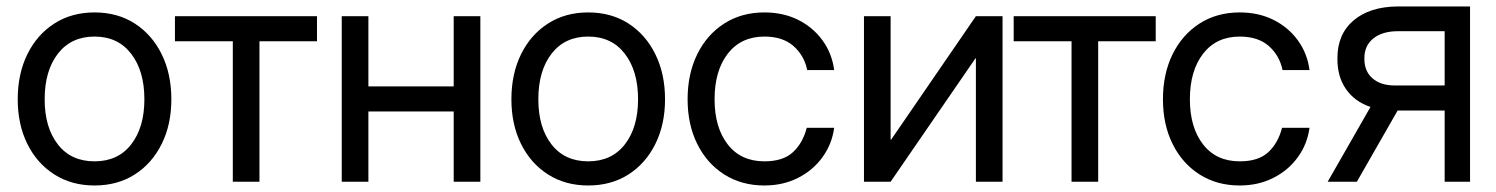

<svg xmlns="http://www.w3.org/2000/svg" viewBox="-20 -566 4660 598"><path d="M274.4 11.7Q203.1 11.7 149.2 -22.7Q95.2 -57.1 65.2 -117.7Q35.2 -178.2 35.2 -256.8Q35.2 -335.9 65.2 -397Q95.2 -458 149.2 -492.7Q203.1 -527.3 274.4 -527.3Q346.2 -527.3 399.9 -492.7Q453.6 -458 483.6 -397Q513.7 -335.9 513.7 -256.8Q513.7 -178.2 483.6 -117.7Q453.6 -57.1 399.9 -22.7Q346.2 11.7 274.4 11.7ZM274.4 -63.5Q347.7 -63.5 388.7 -116.5Q429.7 -169.4 429.7 -256.8Q429.7 -345.2 388.4 -398.7Q347.2 -452.1 274.4 -452.1Q201.7 -452.1 160.4 -398.9Q119.1 -345.7 119.1 -256.8Q119.1 -168.9 160.2 -116.2Q201.2 -63.5 274.4 -63.5Z M705.1 0V-437.5H524.9V-515.6H967.3V-437.5H788.1V0Z M1127.4 -515.6V-296.9H1393.1V-515.6H1476.1V0H1393.1V-218.8H1127.4V0H1044.4V-515.6Z M1812 11.7Q1740.7 11.7 1686.8 -22.7Q1632.8 -57.1 1602.8 -117.7Q1572.8 -178.2 1572.8 -256.8Q1572.8 -335.9 1602.8 -397Q1632.8 -458 1686.8 -492.7Q1740.7 -527.3 1812 -527.3Q1883.8 -527.3 1937.5 -492.7Q1991.2 -458 2021.2 -397Q2051.3 -335.9 2051.3 -256.8Q2051.3 -178.2 2021.2 -117.7Q1991.2 -57.1 1937.5 -22.7Q1883.8 11.7 1812 11.7ZM1812 -63.5Q1885.3 -63.5 1926.3 -116.5Q1967.3 -169.4 1967.3 -256.8Q1967.3 -345.2 1926 -398.7Q1884.8 -452.1 1812 -452.1Q1739.3 -452.1 1698 -398.9Q1656.7 -345.7 1656.7 -256.8Q1656.7 -168.9 1697.8 -116.2Q1738.8 -63.5 1812 -63.5Z M2360.8 11.7Q2289.6 11.7 2235.6 -22.7Q2181.6 -57.1 2151.6 -117.7Q2121.6 -178.2 2121.6 -256.8Q2121.6 -335.9 2151.6 -397Q2181.6 -458 2235.6 -492.7Q2289.6 -527.3 2360.8 -527.3Q2419.4 -527.3 2465.8 -504.2Q2512.2 -481 2541.7 -440.4Q2571.3 -399.9 2578.1 -347.7H2494.1Q2484.9 -393.1 2451.4 -422.6Q2418 -452.1 2360.8 -452.1Q2288.1 -452.1 2246.8 -398.9Q2205.6 -345.7 2205.6 -256.8Q2205.6 -168.9 2246.6 -116.2Q2287.6 -63.5 2360.8 -63.5Q2418.9 -63.5 2449.7 -92Q2480.5 -120.6 2492.7 -168H2578.1Q2571.3 -117.2 2541.7 -76.4Q2512.2 -35.6 2465.6 -12Q2418.9 11.7 2360.8 11.7Z M3102.5 0H3019.5V-384.3H3018.1L2753.9 0H2670.9V-515.6H2753.9V-130.9H2755.4L3019.5 -515.6H3102.5Z M3317.4 0V-437.5H3137.2V-515.6H3579.6V-437.5H3400.4V0Z M3841.3 11.7Q3770 11.7 3716.1 -22.7Q3662.1 -57.1 3632.1 -117.7Q3602.1 -178.2 3602.1 -256.8Q3602.1 -335.9 3632.1 -397Q3662.1 -458 3716.1 -492.7Q3770 -527.3 3841.3 -527.3Q3899.9 -527.3 3946.3 -504.2Q3992.7 -481 4022.2 -440.4Q4051.8 -399.9 4058.6 -347.7H3974.6Q3965.3 -393.1 3931.9 -422.6Q3898.4 -452.1 3841.3 -452.1Q3768.6 -452.1 3727.3 -398.9Q3686 -345.7 3686 -256.8Q3686 -168.9 3727.1 -116.2Q3768.1 -63.5 3841.3 -63.5Q3899.4 -63.5 3930.2 -92Q3960.9 -120.6 3973.1 -168H4058.6Q4051.8 -117.2 4022.2 -76.4Q3992.7 -35.6 3946 -12Q3899.4 11.7 3841.3 11.7Z M4479.5 0V-221.7H4333L4206.1 0H4115.2L4248.5 -232.9Q4199.2 -249.5 4172.1 -288.6Q4145 -327.6 4145.5 -383.8Q4145 -459 4195.6 -502.2Q4246.1 -545.4 4334 -545.9H4558.6V0ZM4479.5 -299.8V-468.8H4334Q4285.2 -468.8 4257.1 -446Q4229 -423.3 4229.5 -383.8Q4229 -344.7 4254.4 -322.3Q4279.8 -299.8 4324.2 -299.8Z"/></svg>

Font: Inter Display
Style: Regular
Weight: 400
Designer: Rasmus Andersson
Foundry: rsms
Version: Version 4.000;git-37864ae